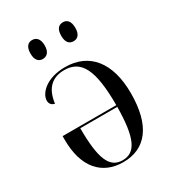

<svg xmlns="http://www.w3.org/2000/svg" viewBox="-183 -846 863 957"><g transform="rotate(-30 248.5 -367.5)"><path d="M330 -636C352 -636 370 -651 370 -690C370 -730 352 -745 330 -745C306 -745 289 -730 289 -690C289 -651 306 -636 330 -636ZM152 -636C175 -636 194 -651 194 -690C194 -730 175 -745 152 -745C130 -745 112 -730 112 -690C112 -651 130 -636 152 -636ZM243 10C374 10 447 -85 447 -269C447 -445 367 -546 227 -546C118 -546 65 -487 65 -446C65 -429 75 -416 93 -413C104 -500 150 -535 216 -535C313 -535 354 -458 354 -254H45V-233C45 -75 121 10 243 10ZM245 0C170 0 141 -69 141 -244H354C352 -69 321 0 245 0Z"/></g></svg>

Font: Noto Serif Display SemiCondensed
Style: Regular
Weight: 400
Width: 4
Designer: Monotype Design Team
Foundry: Monotype Imaging Inc.
Version: Version 2.009